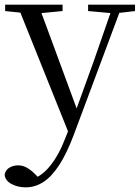

<svg xmlns="http://www.w3.org/2000/svg" viewBox="-30 -536 602 827"><path d="M80.4 271Q47 271 19.9 256.7Q-7.3 242.4 -10.1 216.7Q-6.5 196.1 10.3 186.2Q27.1 176.2 48.2 176.2Q68 176.2 85.7 186.3Q103.5 196.3 120.1 213.2L148.8 241.4L117.3 257.1L97.5 240.1Q146.9 226.4 185.4 179Q223.9 131.6 251.9 57.6L280.6 -15.2L285.2 -27.8L374.4 -274.3L458.3 -516H497.2L287.1 46.5Q257.2 125.6 224.8 175.3Q192.4 225.1 156.7 248Q121 271 80.4 271ZM271.7 51.4 44 -516H135.3L303.7 -59.3L309.7 -46.2ZM-7.8 -488.4V-516H239.5V-488.4L132.9 -478.1H91.1ZM349.5 -488.4V-516H551.6V-488.4L470.3 -478.9H455.3Z"/></svg>

Font: Noto Serif TC
Style: Regular
Weight: 200
Designer: Ryoko NISHIZUKA 西塚涼子 (kana & ideographs); Frank Grießhammer (Latin, Greek & Cyrillic); Wenlong ZHANG 张文龙 (bopomofo); San
Foundry: Adobe
Version: Version 2.001;hotconv 1.1.0;makeotfexe 2.6.0